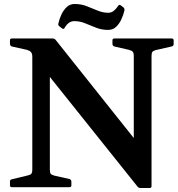

<svg xmlns="http://www.w3.org/2000/svg" viewBox="-20 -939 891 963"><path d="M762 -688Q750 -685 745 -679.5Q740 -674 740 -658V-5Q740 4 730 4H685Q675 4 669 -4L159 -642L230 -706V-88Q230 -74 234 -68Q238 -62 253 -58L329 -41Q338 -37 338 -28V-9Q338 0 328 0H40Q30 0 30 -10V-29Q30 -38 40 -40L119 -59Q132 -62 137 -67.5Q142 -73 142 -89V-654Q142 -670 135.5 -677.5Q129 -685 115 -689L39 -706Q30 -710 30 -719V-737Q30 -746 40 -746H243Q253 -746 259 -739L716 -165L651 -64V-659Q651 -672 646.5 -678.5Q642 -685 627 -689L553 -706Q544 -710 544 -719V-737Q544 -746 554 -746H841Q851 -746 851 -736V-718Q851 -708 841 -706ZM279 -806Q270 -812 273 -822Q278 -845 288.5 -867Q299 -889 315 -904Q331 -919 355 -919Q387 -919 415 -908Q443 -897 469.5 -886Q496 -875 523 -875Q539 -875 551 -885Q563 -895 573 -910Q578 -918 586 -912L599 -902Q606 -896 604 -886Q599 -864 588.5 -841.5Q578 -819 562 -804Q546 -789 522 -789Q490 -789 462 -800Q434 -811 407.5 -822Q381 -833 353 -833Q337 -833 325 -824Q313 -815 304 -799Q299 -791 292 -796Z"/></svg>

Font: Hahmlet SemiBold
Style: Regular
Weight: 600
Version: Version 1.002